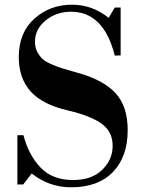

<svg xmlns="http://www.w3.org/2000/svg" viewBox="-20 -786 614 818"><path d="M115 -47 79 0H54V-210H80Q101 -127 152 -73Q203 -19 291 -19Q371 -19 415.5 -62.5Q460 -106 460 -165Q460 -226 411.5 -260Q363 -294 267 -316Q160 -341 110 -397Q60 -453 60 -543Q60 -647 126.5 -706.5Q193 -766 287 -766Q373 -766 443 -710L469 -754H494V-550L469 -549Q422 -736 283 -736Q220 -736 174.5 -699Q129 -662 129 -608Q129 -584 138.5 -565.5Q148 -547 161 -535Q174 -523 201 -511.5Q228 -500 248 -494Q268 -488 307 -477Q418 -447 471 -390.5Q524 -334 524 -232Q524 -118 461 -53Q398 12 283 12Q189 12 115 -47Z"/></svg>

Font: Libre Bodoni
Style: Regular
Weight: 400
Designer: Pablo Impallari, Rodrigo Fuenzalida
Foundry: Pablo Impallari, Rodrigo Fuenzalida
Version: Version 1.001